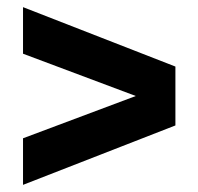

<svg xmlns="http://www.w3.org/2000/svg" viewBox="-20 -649 556 538"><path d="M44.5 -131V-261.5L360.5 -380L44.5 -498.5V-629L471.5 -462.5V-297.5Z"/></svg>

Font: Encode Sans Condensed ExtraBold
Style: Regular
Weight: 800
Width: 3
Designer: Multiple Designers
Foundry: Impallari Type
Version: Version 3.000; ttfautohint (v1.8.3) -l 8 -r 50 -G 200 -x 14 